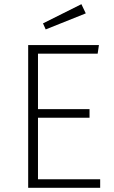

<svg xmlns="http://www.w3.org/2000/svg" viewBox="-20 -900 544 920"><path d="M370 -880 186 -788 199 -759 391 -836ZM454 -684H115V0H460V-41H162V-336H409V-377H162V-643H448Z"/></svg>

Font: Fira Sans ExtraLight
Style: Regular
Weight: 200
Designer: bBox Type GmbH & Carrois Corporate GbR & Edenspiekermann AG
Foundry: bBox Type GmbH & Carrois Corporate GbR & Edenspiekermann AG
Version: Version 4.300;PS 004.300;hotconv 1.0.88;makeotf.lib2.5.64775